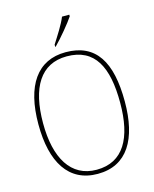

<svg xmlns="http://www.w3.org/2000/svg" viewBox="-136 -1021 900 1121"><g transform="rotate(-15 314.5 -460.5)"><path d="M265 -784V-771H268C308 -811 370 -886 393 -921V-931H349C331 -886 294 -830 265 -784ZM314 10C493 10 575 -131 575 -358C575 -597 498 -725 315 -725C143 -725 53 -593 53 -359C53 -129 139 10 314 10ZM314 -15C159 -15 81 -147 81 -358C81 -573 157 -700 315 -700C485 -700 547 -573 547 -358C547 -145 476 -15 314 -15Z"/></g></svg>

Font: Noto Serif Tamil SemiCondensed Thin
Style: Regular
Weight: 100
Width: 4
Designer: Indian Type Foundry, Tom Grace, and the Monotype Design Team
Foundry: Monotype Imaging Inc.
Version: Version 2.004